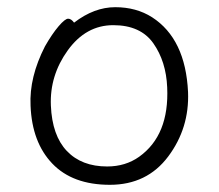

<svg xmlns="http://www.w3.org/2000/svg" viewBox="-20 -501 608 534"><path d="M186 -438Q242 -481 300.5 -481Q359 -481 403 -453Q496 -393 503 -245Q507 -145 448 -66Q389 13 285.5 13Q182 13 125.5 -46Q69 -105 65 -207Q61 -286 105 -372Q125 -407 143 -428Q161 -449 169.5 -449Q178 -449 186 -438ZM278 -38Q329 -38 367 -65Q451 -125 445 -258Q442 -330 406.5 -380.5Q371 -431 295 -431Q219 -431 168.5 -361Q118 -291 121.5 -207.5Q125 -124 166 -81Q207 -38 278 -38Z"/></svg>

Font: LXGW WenKai Light
Style: Regular
Weight: 300
Designer: LXGW / Fontworks Inc.
Foundry: LXGW / Fontworks Inc.
Version: Version 1.501; October 10, 2024